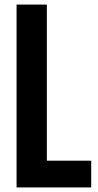

<svg xmlns="http://www.w3.org/2000/svg" viewBox="-20 -820 430 840"><path d="M52.5 0V-800H185V-117H379V0Z"/></svg>

Font: Big Shoulders Text Thin ExtraBold
Style: Regular
Weight: 800
Version: Version 2.002